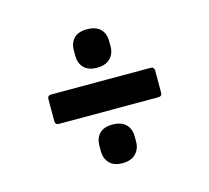

<svg xmlns="http://www.w3.org/2000/svg" viewBox="-70 -589 629 577"><g transform="rotate(-15 244.5 -300.0)"><path d="M90.3 -255.1Q78.9 -255.1 78.9 -266.5V-334.5Q78.9 -346.5 90.3 -346.5H399.7Q411.1 -346.5 411.1 -334.5V-266.5Q411.1 -255.1 399.7 -255.1ZM245 -91.5Q217.8 -91.5 204.2 -106.2Q190.6 -120.8 190.6 -143.5V-159.6Q190.6 -183.4 204.2 -197.5Q217.8 -211.6 245 -211.6Q272.2 -211.6 286.3 -197.5Q300.4 -183.4 300.4 -159.6V-143.5Q300.4 -120.8 286.1 -106.2Q271.7 -91.5 245 -91.5ZM245 -388.4Q217.8 -388.4 204.2 -402.8Q190.6 -417.1 190.6 -439.4V-455.5Q190.6 -480.2 204.2 -494.1Q217.8 -508 245 -508Q272.2 -508 286.3 -494.1Q300.4 -480.2 300.4 -455.5V-439.4Q300.4 -417.1 286.1 -402.8Q271.7 -388.4 245 -388.4Z"/></g></svg>

Font: Sofia Sans Condensed
Style: Regular
Weight: 400
Designer: Botio Nikoltchev, Ani Petrova
Foundry: lettersoup
Version: Version 4.100